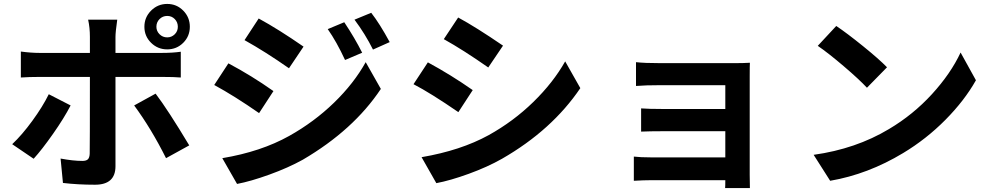

<svg xmlns="http://www.w3.org/2000/svg" viewBox="-20 -881 5040 976"><path d="M775 -745Q775 -723 791 -707Q807 -691 830 -691Q852 -691 868 -706.5Q884 -722 884 -745Q884 -768 868.5 -784Q853 -800 830 -800Q807 -800 791 -784Q775 -768 775 -745ZM911.5 -663.5Q878 -630 830 -630Q782 -630 748 -663.5Q714 -697 714 -745Q714 -793 748 -827Q782 -861 830 -861Q878 -861 911.5 -827Q945 -793 945 -745Q945 -697 911.5 -663.5ZM228 -402 339 -345Q306 -281 249.5 -200.5Q193 -120 151 -74L42 -148Q92 -195 144.5 -267Q197 -339 228 -402ZM801 -490H567V-36Q567 58 463 58Q376 58 300 49L288 -75Q352 -63 399 -63Q418 -63 426.5 -71Q435 -79 436 -99Q437 -134 437 -490H183Q128 -490 86 -487V-619Q138 -612 183 -612H437V-694Q437 -740 428 -781H576Q567 -718 567 -693V-612H800Q858 -612 899 -618V-487Q867 -490 801 -490ZM662 -345 771 -405Q834 -322 942 -142L824 -77Q749 -227 662 -345Z M1730 -768Q1784 -687 1821 -613L1734 -576Q1691 -669 1646 -733ZM1867 -816Q1910 -761 1961 -667L1876 -629Q1836 -709 1782 -781ZM1295 -787Q1396 -732 1523 -644L1449 -534Q1329 -618 1223 -677ZM1110 -77Q1307 -110 1450 -190Q1577 -261 1678 -359Q1779 -457 1839 -565L1916 -429Q1777 -220 1519 -69Q1445 -28 1349.5 6.5Q1254 41 1185 54ZM1141 -559Q1258 -497 1370 -418L1297 -306Q1172 -393 1069 -449Z M2309 -792Q2398 -744 2537 -649L2462 -538Q2335 -627 2236 -682ZM2123 -82Q2322 -116 2464 -194Q2590 -264 2691 -362.5Q2792 -461 2853 -569L2930 -433Q2786 -220 2532 -74Q2458 -32 2363 2.5Q2268 37 2198 50ZM2155 -564Q2273 -500 2383 -423L2310 -311Q2169 -408 2082 -453Z M3791 -495V7Q3791 15 3791.5 40.5Q3792 66 3792 75H3666Q3667 66 3667 35H3288Q3253 35 3202 38V-85Q3236 -81 3289 -81H3667V-214H3348Q3285 -214 3239 -212V-330Q3278 -327 3348 -327H3667V-448H3337Q3261 -448 3213 -444V-565Q3256 -560 3337 -560H3715Q3760 -560 3792 -562Q3791 -549 3791 -495Z M4231 -749Q4286 -712 4367 -646.5Q4448 -581 4489 -539L4387 -435Q4348 -477 4269.5 -544Q4191 -611 4137 -648ZM4116 -94Q4331 -124 4499 -225Q4622 -298 4717.5 -402.5Q4813 -507 4863 -614L4941 -473Q4883 -370 4786 -272Q4689 -174 4571 -103Q4392 5 4200 38Z"/></svg>

Font: Noto Sans Korean Bold
Style: Bold
Weight: 700
Designer: Ryoko NISHIZUKA  (kana & ideographs); Paul D. Hunt (Latin, Greek & Cyrillic); Wenlong ZHANG  (bopomofo); Sandoll Communi
Foundry: Adobe Systems Incorporated
Version: Version 1.000;PS 1;hotconv 1.0.78;makeotf.lib2.5.61930